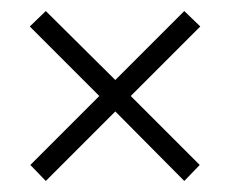

<svg xmlns="http://www.w3.org/2000/svg" viewBox="-20 -519 417 348"><path d="M63 -499 189 -374 314 -499 343 -471 217 -345 342 -220 314 -191 189 -317 63 -191 35 -220 160 -345 34 -471Z"/></svg>

Font: Phudu Light
Style: Bold
Weight: 700
Version: Version 1.005;gftools[0.9.23]